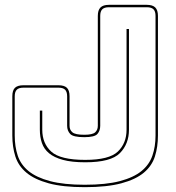

<svg xmlns="http://www.w3.org/2000/svg" viewBox="-20 -750 728 795"><path d="M634 -684V-189Q634 -142 621.5 -102.5Q609 -63 575.5 -35Q542 -7 482.5 9Q423 25 331 25Q240 25 181.5 9Q123 -7 89.5 -35Q56 -63 43.5 -102.5Q31 -142 31 -189V-351Q31 -376 42 -386.5Q53 -397 77 -397H222Q246 -397 257 -386.5Q268 -376 268 -351V-229Q268 -212 280 -202Q292 -192 329 -192Q363 -192 374 -202Q385 -212 385 -229V-684Q385 -708 396 -719Q407 -730 431 -730H588Q612 -730 623 -719Q634 -708 634 -684ZM624 -189V-684Q624 -703 615.5 -711.5Q607 -720 588 -720H431Q412 -720 403.5 -711.5Q395 -703 395 -684V-229Q395 -209 383.5 -195.5Q372 -182 329 -182Q283 -182 270.5 -195.5Q258 -209 258 -229V-351Q258 -370 249.5 -378.5Q241 -387 222 -387H77Q58 -387 49.5 -378.5Q41 -370 41 -351V-189Q41 -143 53.5 -105.5Q66 -68 98.5 -41.5Q131 -15 187.5 0Q244 15 331 15Q419 15 476 0Q533 -15 565.5 -41.5Q598 -68 611 -105.5Q624 -143 624 -189ZM504 -630H514V-213Q514 -154 476.5 -116Q439 -78 333 -78Q277 -78 240.5 -88Q204 -98 183 -115.5Q162 -133 153.5 -158Q145 -183 145 -213V-292H155V-213Q155 -156 192.5 -122Q230 -88 333 -88Q432 -88 468 -122.5Q504 -157 504 -213Z"/></svg>

Font: Bungee Outline
Style: Regular
Weight: 400
Designer: David Jonathan Ross
Foundry: David Jonathan Ross
Version: Version 1.001;PS 1.0;hotconv 1.0.72;makeotf.lib2.5.5900